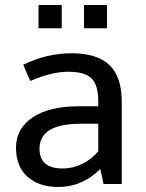

<svg xmlns="http://www.w3.org/2000/svg" viewBox="-20 -736 584 768"><path d="M90 -29C120.7 -1.7 161.7 12 213 12C277 12 333 -12 381 -60C387 -36 391.3 -16 394 0H467V-329C467 -396.3 450.3 -445.5 417 -476.5C383.7 -507.5 333.7 -523 267 -523C200.3 -523 135.7 -507.7 73 -477L101 -412C157.7 -436.7 208.3 -449 253 -449C297.7 -449 328.8 -440 346.5 -422C364.2 -404 373 -373.7 373 -331V-311H297C216.3 -311 154 -296 110 -266C66 -236 44 -195.8 44 -145.5C44 -95.2 59.3 -56.3 90 -29ZM138 -141C138 -207.7 193 -241 303 -241H373V-131C355.7 -109.7 334.3 -92.8 309 -80.5C283.7 -68.2 257.7 -62 231 -62C169 -62 138 -88.3 138 -141ZM134 -716V-623H227V-716ZM316 -716V-623H408V-716Z"/></svg>

Font: Telex Regular
Style: Regular
Weight: 400
Designer: Andres Torresi
Foundry: Andres Torresi
Version: Version 1.001